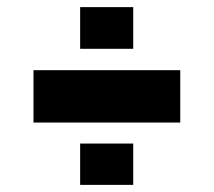

<svg xmlns="http://www.w3.org/2000/svg" viewBox="-20 -523 600 539"><path d="M74 -179V-326H486V-179ZM205 -4V-120H354V-4ZM205 -386V-503H354V-386Z"/></svg>

Font: Saira SemiExpanded Black
Style: Regular
Weight: 900
Width: 6
Designer: Hector Gatti with collaboration of the Omnibus-Type team
Foundry: Omnibus-Type
Version: Version 1.101